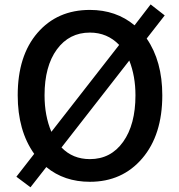

<svg xmlns="http://www.w3.org/2000/svg" viewBox="-20 -794 794 852"><path d="M553.7 -525.4 252.9 -139.6Q302.7 -87.9 378.9 -87.9Q471.7 -87.9 526.4 -164.6Q581.1 -241.2 581.1 -371.1Q581.1 -456.1 553.7 -525.4ZM208 -209 508.8 -594.7Q456.1 -649.4 378.9 -649.4Q287.1 -649.4 232.4 -574.7Q177.7 -500 177.7 -371.1Q177.7 -280.3 208 -209ZM710.9 -725.6 630.9 -623Q700.2 -522.5 700.2 -371.1Q700.2 -195.3 611.3 -91.3Q522.5 12.7 378.9 12.7Q264.6 12.7 185.5 -52.7L115.2 37.1L52.7 -9.8L131.8 -111.3Q58.6 -213.9 58.6 -371.1Q58.6 -546.9 146.5 -648.4Q234.4 -750 378.9 -750Q495.1 -750 577.1 -681.6L648.4 -774.4Z"/></svg>

Font: Gen Shin Gothic Medium
Style: Regular
Weight: 500
Designer: [Source Han Sans]
Ryoko NISHIZUKA  (kana & ideographs); Paul D. Hunt (Latin, Greek & Cyrillic); Wenlong ZHANG  (bopomofo
Version: Version 1.002.20150607